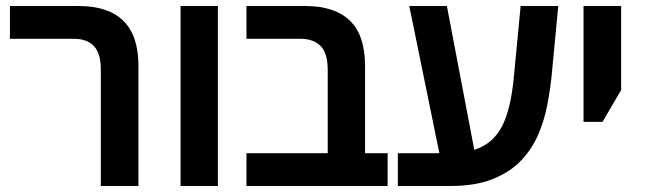

<svg xmlns="http://www.w3.org/2000/svg" viewBox="-20 -618 2142 638"><path d="M315 0V-386Q315 -441 292 -465Q269 -489 227 -489H13V-598H241Q440 -598 440 -400V0Z M580 0V-598H704V0Z M799 0V-109H1069V-385Q1069 -442 1045 -465.5Q1021 -489 979 -489H799V-598H995Q1092 -598 1142.5 -549.5Q1193 -501 1193 -399V-109H1268V0Z M1302 0V-109H1440L1340 -598H1465L1556 -120Q1618 -140 1648 -198Q1678 -256 1688 -367L1710 -598H1835L1813 -366Q1808 -318 1798 -266.5Q1788 -215 1767 -167.5Q1746 -120 1709.5 -82.5Q1673 -45 1616 -22.5Q1559 0 1477 0Z M1919 -213V-598H2044V-319L1982 -213Z"/></svg>

Font: Noto Sans Hebrew SemiCondensed SemiBold
Style: Regular
Weight: 600
Width: 4
Designer: Monotype Design Team
Foundry: Monotype Imaging Inc.
Version: Version 2.004; ttfautohint (v1.8.4.7-5d5b)